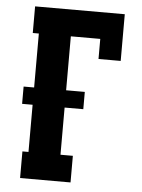

<svg xmlns="http://www.w3.org/2000/svg" viewBox="-53 -777 605 819"><g transform="rotate(5 250.0 -367.5)"><path d="M64 0V-114H90V-316H45V-390H90V-621H64V-735H448V-535H353V-621H227V-390H307V-316H227V-114H280V0Z"/></g></svg>

Font: Iosevka Curly Slab Heavy
Style: Regular
Weight: 900
Monospace: yes
Designer: Belleve Invis
Foundry: Belleve Invis
Version: Version 22.1.2; ttfautohint (v1.8.4)